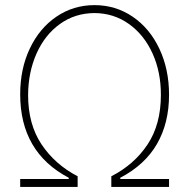

<svg xmlns="http://www.w3.org/2000/svg" viewBox="-20 -737 746 757"><path d="M59.6 -31.2H251V-36.1Q59.6 -136.7 59.6 -365.2Q59.6 -465.8 97.7 -545.9Q135.7 -626 202.6 -671.4Q269.5 -716.8 352.5 -716.8Q436 -716.8 503.2 -671.1Q570.3 -625.5 608.4 -544.7Q646.5 -463.9 646.5 -363.3Q646.5 -252 598.9 -169.4Q551.3 -86.9 454.1 -36.1V-31.2H646.5V0H418.9V-42Q508.8 -87.9 561.5 -167Q614.3 -246.1 614.3 -362.3Q614.7 -452.6 581.5 -526.1Q548.3 -599.6 488.5 -642.3Q428.7 -685.1 352.5 -685.5Q275.9 -685.1 216.6 -642.6Q157.2 -600.1 124.3 -526.4Q91.3 -452.6 90.8 -362.3Q90.8 -247.1 143.8 -167.7Q196.8 -88.4 286.1 -42V0H59.6Z"/></svg>

Font: Pretendard Std Thin
Style: Regular
Weight: 100
Designer: Base glyphs from Inter by Rasmus Andersson; Hangeul glyphs from Noto Sans CJK(Source Han Sans) by Jang Soo-young and Kan
Foundry: Kil Hyung-jin
Version: Version 1.309